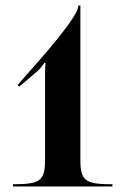

<svg xmlns="http://www.w3.org/2000/svg" viewBox="-20 -675 447 695"><path d="M27 0H387V-8C288.4 -8 271 -21 271 -95V-655H263.5V-653.5C263.5 -615 128.2 -462.6 82 -411L43.4 -367.2L49.8 -361.6L114 -416C127.4 -427.6 137 -442 141 -448L145 -447C143 -433 143 -412 143 -389V-95C143 -21 125.6 -8 27 -8Z"/></svg>

Font: Prida01
Style: Black
Weight: 900
Designer: gluk
Foundry: gluk
Version: Version 00.072